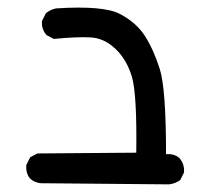

<svg xmlns="http://www.w3.org/2000/svg" viewBox="-20 -376 540 503"><path d="M423 107 86 104Q70 102 59 92Q47 78 49 56L59 36L78 26L337 24Q339 -130 325.5 -175Q312 -220 282.5 -248Q253 -276 217.5 -278Q182 -280 121 -274L102 -284Q88 -300 90 -321L100 -341Q112 -351 127 -354Q251 -362 294 -339.5Q337 -317 359.5 -282Q382 -247 398.5 -195.5Q415 -144 415 28Q436 26 450 38Q464 54 462 76L452 96Q439 105 423 107Z"/></svg>

Font: NaniFont Regular
Style: Regular
Weight: 400
Designer: Nanigashitei
Version: Version 1.036